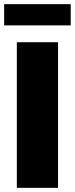

<svg xmlns="http://www.w3.org/2000/svg" viewBox="-20 -903 360 923"><path d="M61 -700H259V0H61ZM0 -883H320V-781H0Z"/></svg>

Font: Chess Sans ExtraBold
Style: Regular
Weight: 800
Designer: Wolf Bōese
Foundry: Wolf Bōese
Version: Version 7.223